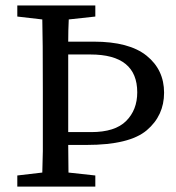

<svg xmlns="http://www.w3.org/2000/svg" viewBox="-20 -689 650 709"><path d="M332 0H43.9V-41L136.2 -51.8Q138.2 -114.7 138.2 -130.9V-349.6Q138.2 -551.8 136.2 -617.2L43.9 -627.9V-668.9H332V-627.9L233.9 -617.2Q231.9 -577.1 231.9 -535.2H326.2Q457 -535.2 521.5 -483.2Q585.9 -431.2 585.9 -346.7Q585.9 -262.2 522 -208Q458 -153.8 299.8 -153.8H231.9L232.9 -51.8L332 -41ZM486.8 -348.1Q486.8 -487.8 314 -487.8H231.9V-201.2H316.9Q404.8 -201.2 445.8 -242.2Q486.8 -283.2 486.8 -348.1Z"/></svg>

Font: SourceSerifPro-Regular
Style: Regular
Weight: 400
Designer: Frank Grießhammer
Foundry: Adobe Systems Incorporated
Version: Version 1.014;PS Version 1.0;hotconv 1.0.73;makeotf.lib2.5.5